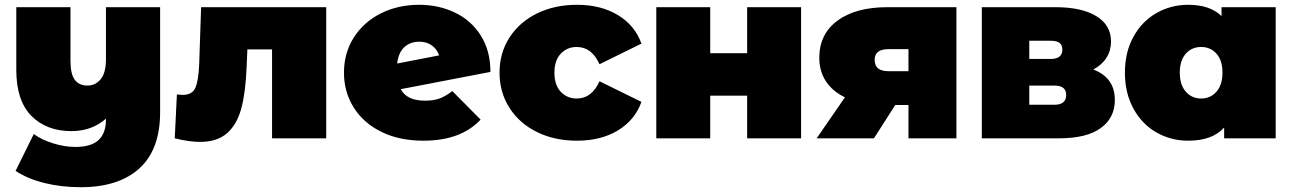

<svg xmlns="http://www.w3.org/2000/svg" viewBox="-20 -577 5392 801"><path d="M648 -547V-109Q648 47 561.5 125.5Q475 204 317 204Q236 204 165.5 186.5Q95 169 45 136L121 -18Q153 6 201.5 21Q250 36 294 36Q361 36 391.5 7Q422 -22 422 -78V-82Q363 -30 278 -30Q174 -30 111 -93.5Q48 -157 48 -285V-547H274V-324Q274 -268 292 -244Q310 -220 345 -220Q378 -220 400 -246.5Q422 -273 422 -330V-547Z M1341 -547V0H1115V-371H1012L1009 -300Q1005 -194 987 -126Q969 -58 927.5 -21.5Q886 15 814 15Q769 15 709 0L718 -183Q734 -181 741 -181Q782 -181 795 -210.5Q808 -240 811 -309L819 -547Z M1867 -197 1985 -78Q1903 10 1746 10Q1647 10 1572 -26.5Q1497 -63 1456 -128Q1415 -193 1415 -274Q1415 -356 1456 -420.5Q1497 -485 1568.5 -521Q1640 -557 1729 -557Q1810 -557 1878 -524.5Q1946 -492 1986 -428.5Q2026 -365 2026 -277L1652 -205Q1677 -157 1753 -157Q1789 -157 1813.5 -166Q1838 -175 1867 -197ZM1637 -312 1812 -346Q1803 -372 1781.5 -387.5Q1760 -403 1730 -403Q1691 -403 1666.5 -380Q1642 -357 1637 -312Z M2064 -274Q2064 -356 2105.5 -420.5Q2147 -485 2220.5 -521Q2294 -557 2387 -557Q2487 -557 2558 -514Q2629 -471 2656 -395L2481 -309Q2449 -381 2386 -381Q2346 -381 2319.5 -353Q2293 -325 2293 -274Q2293 -222 2319.5 -194Q2346 -166 2386 -166Q2449 -166 2481 -238L2656 -152Q2629 -76 2558 -33Q2487 10 2387 10Q2294 10 2220.5 -26Q2147 -62 2105.5 -127Q2064 -192 2064 -274Z M2718 -547H2943V-355H3097V-547H3322V0H3097V-178H2943V0H2718Z M3970 -547V0H3770V-139H3715L3626 0H3387L3505 -171Q3453 -196 3425.5 -238Q3398 -280 3398 -336Q3398 -435 3474 -491Q3550 -547 3682 -547ZM3629 -328Q3629 -303 3643.5 -291.5Q3658 -280 3687 -280H3770V-372H3687Q3629 -372 3629 -328Z M4631 -160Q4631 -85 4572 -42.5Q4513 0 4399 0H4076V-547H4383Q4493 -547 4554 -509.5Q4615 -472 4615 -404Q4615 -366 4596 -336Q4577 -306 4541 -287Q4631 -253 4631 -160ZM4274 -331H4363Q4412 -331 4412 -370Q4412 -389 4400.5 -398Q4389 -407 4363 -407H4274ZM4428 -181Q4428 -220 4379 -220H4274V-140H4379Q4428 -140 4428 -181Z M5302 -547V0H5087V-45Q5038 10 4937 10Q4865 10 4804.5 -24.5Q4744 -59 4708.5 -124Q4673 -189 4673 -274Q4673 -359 4708.5 -423.5Q4744 -488 4804.5 -522.5Q4865 -557 4937 -557Q5028 -557 5076 -510V-547ZM5080 -274Q5080 -325 5055 -353Q5030 -381 4991 -381Q4952 -381 4927 -353Q4902 -325 4902 -274Q4902 -223 4927 -194.5Q4952 -166 4991 -166Q5030 -166 5055 -194.5Q5080 -223 5080 -274Z"/></svg>

Font: Montserrat Alternates Black
Style: Regular
Weight: 900
Designer: Julieta Ulanovsky
Foundry: Julieta Ulanovsky
Version: Version 7.200